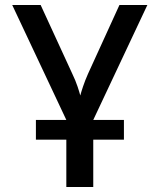

<svg xmlns="http://www.w3.org/2000/svg" viewBox="-20 -750 640 770"><path d="M124 -190V-269H246L29 -730H143L270 -454Q283 -427 291 -403Q299 -379 302 -367Q305 -379 313 -403Q321 -427 333 -454L459 -730H571L354 -269H477V-190H354V0H246V-190Z"/></svg>

Font: Pitagon Sans Mono SemiBold
Style: Regular
Weight: 600
Monospace: yes
Designer: Travis Tran
Foundry: Pitagon
Version: Version 1.001; ttfautohint (v1.8.4.7-5d5b);gftools[0.9.26]